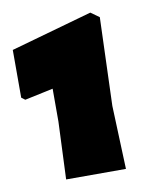

<svg xmlns="http://www.w3.org/2000/svg" viewBox="-66 -574 510 626"><g transform="rotate(-10 189.5 -261.0)"><path d="M275 -522 303 -502 293 -210 301 0H103L111 -190V-299L17 -279L5 -288V-446Z"/></g></svg>

Font: Alegreya Sans SC Black
Style: Regular
Weight: 900
Designer: Juan Pablo del Peral
Foundry: Huerta Tipografica
Version: Version 2.007